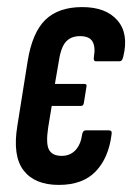

<svg xmlns="http://www.w3.org/2000/svg" viewBox="-20 -516 374 542"><path d="M146 6Q78 6 46.5 -35Q15 -76 29 -161L58 -343Q71 -424 108 -460Q145 -496 212 -496Q279 -496 311.5 -458.5Q344 -421 328 -356Q326 -348 323.5 -345.5Q321 -343 317 -343H251Q243 -343 245 -355Q250 -384 241 -399Q232 -414 206 -414Q180 -414 165.5 -397.5Q151 -381 145 -337L135 -279H219Q226 -279 224 -271L217 -227Q216 -217 209 -217H126L116 -156Q109 -110 118.5 -93Q128 -76 154 -76Q178 -76 193 -92Q208 -108 212 -137Q214 -148 222 -148H288Q297 -148 295 -137Q287 -71 250.5 -32.5Q214 6 146 6Z"/></svg>

Font: Sofia Sans Extra Condensed SemiBold
Style: Italic
Weight: 600
Italic angle: -9°
Designer: Botio Nikoltchev, Ani Petrova
Foundry: lettersoup
Version: Version 4.101